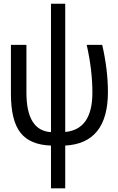

<svg xmlns="http://www.w3.org/2000/svg" viewBox="-20 -779 640 1039"><path d="M333 -758.8V-64.9Q480 -78.6 480 -277.8Q480 -399.9 449.2 -536.1H533.2Q564 -401.4 564 -280.8Q564 -3.9 333 8.8V240.2H255.9V8.8Q142.1 4.9 90.6 -61Q39.1 -127 39.1 -271V-536.1H123V-277.8Q123 -71.8 255.9 -64V-758.8Z"/></svg>

Font: Noto Mono
Style: Regular
Weight: 400
Designer: Monotype Design Team
Foundry: Monotype Imaging Inc.
Version: Version 1.00